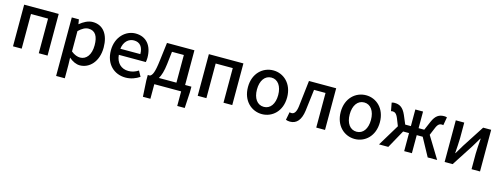

<svg xmlns="http://www.w3.org/2000/svg" viewBox="-18 -1397 6387 2453"><g transform="rotate(15 3175.5 -170.5)"><path d="M87 0H202V-458H428V0H544V-551H87Z M717 223H832V45L829 -49C875 -9 925 14 973 14C1097 14 1210 -95 1210 -284C1210 -454 1132 -564 993 -564C931 -564 871 -530 823 -490H821L811 -551H717ZM951 -83C918 -83 875 -96 832 -132V-401C878 -445 919 -468 962 -468C1054 -468 1091 -397 1091 -282C1091 -154 1031 -83 951 -83Z M1577 14C1648 14 1712 -11 1762 -45L1722 -118C1682 -92 1640 -77 1591 -77C1496 -77 1430 -140 1421 -245H1778C1781 -259 1784 -281 1784 -304C1784 -459 1705 -564 1559 -564C1431 -564 1308 -454 1308 -275C1308 -93 1426 14 1577 14ZM1420 -325C1431 -421 1492 -473 1561 -473C1641 -473 1684 -419 1684 -325Z M1956 0H2311V193H2410L2422 -18V-92H2339V-551H1976L1947 -315C1927 -144 1904 -108 1874 -92H1845V-18L1857 193H1956ZM1992 -92C2017 -133 2037 -196 2048 -291L2067 -458H2224V-92Z M2530 0H2645V-458H2871V0H2987V-551H2530Z M3381 14C3517 14 3639 -92 3639 -275C3639 -458 3517 -564 3381 -564C3244 -564 3121 -458 3121 -275C3121 -92 3244 14 3381 14ZM3381 -82C3294 -82 3240 -158 3240 -275C3240 -391 3294 -469 3381 -469C3467 -469 3521 -391 3521 -275C3521 -158 3467 -82 3381 -82Z M3753 14C3842 14 3894 -50 3911 -172C3924 -268 3934 -363 3946 -458H4098V0H4214V-551H3854C3841 -435 3828 -318 3814 -203C3804 -128 3780 -97 3744 -97C3734 -97 3726 -99 3718 -101L3698 4C3715 10 3731 14 3753 14Z M4608 14C4744 14 4866 -92 4866 -275C4866 -458 4744 -564 4608 -564C4471 -564 4348 -458 4348 -275C4348 -92 4471 14 4608 14ZM4608 -82C4521 -82 4467 -158 4467 -275C4467 -391 4521 -469 4608 -469C4694 -469 4748 -391 4748 -275C4748 -158 4694 -82 4608 -82Z M4928 0H5051L5183 -239H5261V0H5363V-239H5442L5572 0H5697L5522 -286L5563 -384C5586 -442 5611 -453 5639 -453C5647 -453 5651 -452 5658 -450L5677 -558C5667 -562 5654 -564 5641 -564C5575 -564 5527 -539 5488 -447L5438 -331H5363V-551H5261V-331H5186L5137 -447C5097 -539 5048 -564 4983 -564C4970 -564 4957 -562 4946 -558L4966 -450C4973 -452 4978 -453 4985 -453C5014 -453 5038 -442 5062 -384L5101 -286Z M5796 0H5902L6089 -289C6109 -321 6139 -372 6159 -406H6164C6159 -335 6152 -262 6152 -205V0H6264V-551H6158L5971 -262C5952 -229 5921 -178 5901 -145H5897C5901 -215 5908 -288 5908 -345V-551H5796Z"/></g></svg>

Font: Noto Sans JP Medium
Style: Regular
Weight: 500
Designer: Ryoko NISHIZUKA 西塚涼子 (kana, bopomofo & ideographs); Paul D. Hunt (Latin, Greek & Cyrillic); Sandoll Communications 산돌커뮤니
Foundry: Adobe
Version: Version 2.004;hotconv 1.0.118;makeotfexe 2.5.65603